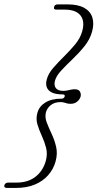

<svg xmlns="http://www.w3.org/2000/svg" viewBox="-82 -752 456 898"><path d="M220.5 -300.5Q223 -310.5 211 -310.5Q179 -310.5 161 -319.2Q143 -328 137 -343.5Q131 -359 136.5 -379.5Q143.5 -407.5 166.8 -434.2Q190 -461 218 -488.5Q246 -516 269.8 -544.8Q293.5 -573.5 302.5 -605.5Q311.5 -637 304.8 -659.8Q298 -682.5 277 -694.8Q256 -707 221.5 -707H180.5Q174.5 -707 171.8 -710Q169 -713 171 -719.5Q172 -725.5 176.8 -728.5Q181.5 -731.5 188 -731.5H233Q283 -731.5 312 -715.2Q341 -699 350 -670Q359 -641 348.5 -603.5Q338.5 -567.5 313 -535.8Q287.5 -504 257.8 -475.8Q228 -447.5 204.5 -422.2Q181 -397 175 -374Q169.5 -353 179.2 -340Q189 -327 214 -327Q223.5 -327 232 -328.8Q240.5 -330.5 249 -332.5Q257.5 -334.5 268 -334.5Q285.5 -334.5 291.8 -323.8Q298 -313 295 -300.5Q291.5 -287 279 -276.8Q266.5 -266.5 249.5 -266.5Q239.5 -266.5 232.2 -268.2Q225 -270 218.2 -272.2Q211.5 -274.5 201.5 -274.5Q174.5 -274.5 157 -261.5Q139.5 -248.5 133 -227.5Q127 -204.5 136.5 -179.5Q146 -154.5 159.5 -126Q173 -97.5 180.5 -65.5Q188 -33.5 178 3Q168 39.5 143.2 67.5Q118.5 95.5 80.8 111.2Q43 127 -7.5 127H-50Q-57 127 -60.2 123.5Q-63.5 120 -61.5 114Q-59.5 108 -54.8 105Q-50 102 -43.5 102H-4.5Q48.5 102 83.5 75Q118.5 48 132 1.5Q141 -31 133.8 -59.8Q126.5 -88.5 113.8 -116Q101 -143.5 93 -170.2Q85 -197 93 -224.5Q101 -254.5 130 -272.5Q159 -290.5 205.5 -290.5Q211.5 -290.5 215.2 -293.2Q219 -296 220.5 -300.5Z"/></svg>

Font: Fraunces 72pt Soft Wonky ExtraLight
Style: Italic
Weight: 250
Italic angle: -16°
Version: Version 1.000;[b76b70a41]